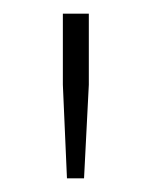

<svg xmlns="http://www.w3.org/2000/svg" viewBox="-20 -720 221 281"><path d="M78 -459H103L110 -596V-700H72V-596Z"/></svg>

Font: Fixel Display ExtraLight
Style: Regular
Weight: 200
Designer: AlfaBravo + MacPaw
Foundry: Kyrylo Tkachov, Marchela Mozhyna, Serhii Makarenko, Maria Weinstein, Zakhar Kryvoshyya
Version: Version 1.211